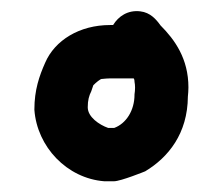

<svg xmlns="http://www.w3.org/2000/svg" viewBox="-20 -715 404 349"><path d="M225.5 -556C225.5 -551.4 225.1 -547.4 224.5 -543.6V-543C224.5 -513.9 209.1 -490.4 187.7 -482.5H176.5C160.6 -488.1 139.5 -502.2 139.5 -520C139.5 -532.8 141.8 -540.9 145.9 -549.1L149.6 -560C154.7 -565.2 162.4 -571.5 165 -571.5H165.4C171.2 -572.1 176.4 -572.5 180 -572.5H223.1C224.2 -570.1 224.5 -569.9 224.5 -567V-566.3C225.1 -563.2 225.5 -559.9 225.5 -556ZM169.7 -385.5H187C199.4 -385.5 243.9 -403.6 243.9 -403.6C285.9 -428.8 321.1 -472.2 321.5 -539.5C322 -544.1 322.5 -550.6 322.5 -556C322.5 -608.2 298 -642.5 271.7 -668.9C264.1 -679.5 253.4 -692.3 234.9 -694.4C212.2 -697.1 195.1 -685.2 185.6 -669.5H180C124.5 -669.5 79.6 -641.7 62.1 -601C51.4 -576.9 42.5 -551.5 42.5 -516V-515.7L42.5 -515.5C47.3 -448.2 101.7 -390.7 169.7 -385.5Z"/></svg>

Font: HoneyBee
Style: Blk
Weight: 700
Foundry: Cannot Into Space Fonts
Version: Version 0.89